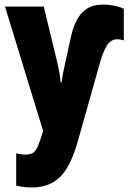

<svg xmlns="http://www.w3.org/2000/svg" viewBox="-20 -582 568 842"><path d="M434 -562Q457 -562 483.5 -556.5Q510 -551 523 -543V-405Q505 -410 494 -410Q480 -410 467 -402Q454 -394 441.5 -369.5Q429 -345 415 -295L322 35Q290 149 243 194.5Q196 240 121 240Q102 240 84.5 238Q67 236 51 232V90Q71 96 91 96Q111 96 123 89.5Q135 83 144.5 62.5Q154 42 166 2L169 -8L2 -553H172L230 -313Q236 -288 240.5 -262.5Q245 -237 246 -220H250Q252 -237 256 -259Q260 -281 267 -311L292 -424Q300 -460 315.5 -491.5Q331 -523 359 -542.5Q387 -562 434 -562Z"/></svg>

Font: Noto Sans ExtraCondensed Black
Style: Regular
Weight: 900
Width: 2
Designer: Monotype Design Team
Foundry: Monotype Imaging Inc.
Version: Version 2.013; ttfautohint (v1.8.4.7-5d5b)